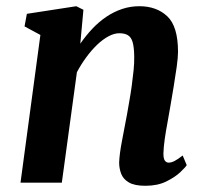

<svg xmlns="http://www.w3.org/2000/svg" viewBox="-20 -588 659 618"><path d="M238.5 -447.5Q256.5 -473.5 277.2 -495.5Q298 -517.5 322 -533.8Q346 -550 372.8 -559Q399.5 -568 428.5 -568Q484 -568 518.5 -535.5Q553 -503 553 -421Q553 -404 548.8 -373Q544.5 -342 538.8 -308Q533 -274 528.5 -247Q524.5 -222 519.2 -194.2Q514 -166.5 510.2 -140.2Q506.5 -114 506 -94Q506 -76.5 511 -70.5Q516 -64.5 522.5 -64.5Q531.5 -64.5 541.8 -69.8Q552 -75 568 -87.5L581 -56.5Q577 -49.5 560 -33.5Q543 -17.5 515 -3.8Q487 10 448 10Q413 10 394.8 -0.8Q376.5 -11.5 370 -28.8Q363.5 -46 363.5 -65Q364 -78 366.2 -95.5Q368.5 -113 372.5 -133.8Q376.5 -154.5 380.5 -176Q384.5 -197.5 388.5 -218Q392 -238.5 396.2 -262.2Q400.5 -286 404 -311.5Q407.5 -337 410 -361.5Q412.5 -386 412 -407.5Q411.5 -437 406.8 -452.8Q402 -468.5 391.5 -474.8Q381 -481 364 -481Q347.5 -481 329 -471Q310.5 -461 292.5 -443.8Q274.5 -426.5 257.8 -403.8Q241 -381 227.5 -355.5L179 0H46L110 -475.5L59 -503L66.5 -543.5L225.5 -568L248.5 -556.5Z"/></svg>

Font: Merriweather
Style: Bold Italic
Weight: 700
Italic angle: -7.8°
Version: Version 2.101